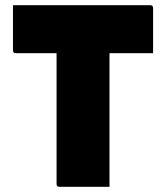

<svg xmlns="http://www.w3.org/2000/svg" viewBox="-20 -720 640 740"><path d="M402 0H209Q198 0 198 -11V-515H41Q30 -515 30 -526V-700H559Q570 -700 570 -689V-515H402Z"/></svg>

Font: Recursive Sn Lnr St Blk
Style: Regular
Weight: 900
Version: Version 1.079;hotconv 1.0.112;makeotfexe 2.5.65598; ttfautoh